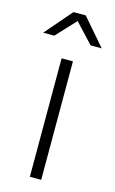

<svg xmlns="http://www.w3.org/2000/svg" viewBox="-114 -771 489 817"><g transform="rotate(15 130.5 -362.5)"><path d="M106 0V-522H156V0ZM2 -607 104 -725H158L260 -607H211L116 -709H146L51 -607Z"/></g></svg>

Font: Montserrat Thin Light
Style: Regular
Weight: 300
Version: Version 9.000